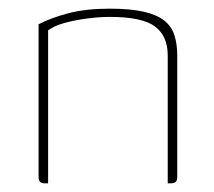

<svg xmlns="http://www.w3.org/2000/svg" viewBox="-20 -423 493 443"><path d="M83 0Q69 0 69 -14V-367Q98 -382 138 -392.5Q178 -403 233 -403Q281 -403 311.5 -396Q342 -389 359 -375.5Q376 -362 382.5 -341.5Q389 -321 389 -294V-14Q389 -10 387.5 -6.5Q386 -3 382.5 -1.5Q379 0 374 0H367V-295Q367 -340 337.5 -362Q308 -384 233 -384Q210 -384 182.5 -380.5Q155 -377 130.5 -370.5Q106 -364 91 -353V0Z"/></svg>

Font: Genos Thin
Style: Regular
Weight: 100
Designer: Robert E. Leuschke
Foundry: Robert E. Leuschke
Version: Version 1.010